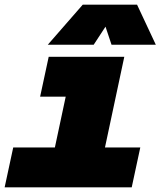

<svg xmlns="http://www.w3.org/2000/svg" viewBox="-23 -808 693 828"><path d="M177 0 297 -563H513L393 0ZM-3 0 34 -172H582L545 0ZM150 -391 187 -563H405L368 -391ZM183 -615 334 -788H568L649 -615H458L432 -693L381 -615Z"/></svg>

Font: Azeret Mono Thin Black
Style: Italic
Weight: 900
Italic angle: -12°
Version: Version 1.002